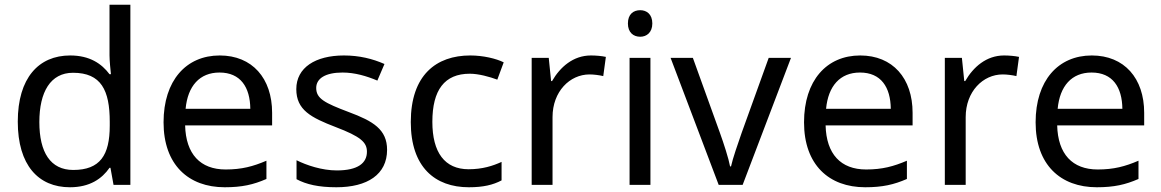

<svg xmlns="http://www.w3.org/2000/svg" viewBox="-20 -780 4898 810"><path d="M275 10C359 10 410 -26 442 -72H446L459 0H530V-760H442V-546C442 -526 446 -484 448 -467H442C409 -511 359 -546 276 -546C143 -546 55 -451 55 -267C55 -83 142 10 275 10ZM289 -63C193 -63 146 -137 146 -265C146 -392 193 -473 288 -473C407 -473 443 -399 443 -266V-250C443 -125 402 -63 289 -63Z M907 -546C765 -546 670 -440 670 -264C670 -85 775 10 928 10C1001 10 1049 -1 1104 -25V-102C1048 -78 1000 -65 932 -65C825 -65 764 -130 761 -251H1128V-304C1128 -450 1044 -546 907 -546ZM906 -474C995 -474 1035 -412 1036 -321H763C772 -417 822 -474 906 -474Z M1613 -148C1613 -234 1554 -269 1452 -307C1349 -346 1314 -364 1314 -409C1314 -449 1353 -474 1425 -474C1477 -474 1527 -459 1572 -440L1602 -510C1552 -532 1496 -546 1431 -546C1311 -546 1230 -495 1230 -404C1230 -316 1292 -284 1396 -244C1501 -204 1528 -180 1528 -140C1528 -92 1490 -61 1401 -61C1338 -61 1273 -83 1231 -104V-24C1272 -2 1324 10 1399 10C1530 10 1613 -44 1613 -148Z M1958 10C2019 10 2060 0 2096 -19V-97C2059 -80 2015 -66 1957 -66C1856 -66 1804 -137 1804 -266C1804 -400 1855 -469 1962 -469C1999 -469 2046 -456 2078 -444L2105 -517C2073 -533 2018 -546 1964 -546C1820 -546 1713 -463 1713 -265C1713 -75 1815 10 1958 10Z M2473 -546C2398 -546 2343 -497 2309 -438H2305L2295 -536H2223V0H2311V-286C2311 -394 2384 -466 2467 -466C2485 -466 2508 -463 2525 -459L2536 -540C2518 -544 2493 -546 2473 -546Z M2681 -737C2652 -737 2629 -720 2629 -681C2629 -643 2652 -625 2681 -625C2708 -625 2732 -643 2732 -681C2732 -720 2708 -737 2681 -737ZM2724 -536H2636V0H2724Z M3012 0H3113L3317 -536H3223L3109 -220C3094 -177 3071 -111 3064 -78H3060C3054 -111 3033 -176 3017 -220L2903 -536H2809Z M3609 -546C3467 -546 3372 -440 3372 -264C3372 -85 3477 10 3630 10C3703 10 3751 -1 3806 -25V-102C3750 -78 3702 -65 3634 -65C3527 -65 3466 -130 3463 -251H3830V-304C3830 -450 3746 -546 3609 -546ZM3608 -474C3697 -474 3737 -412 3738 -321H3465C3474 -417 3524 -474 3608 -474Z M4216 -546C4141 -546 4086 -497 4052 -438H4048L4038 -536H3966V0H4054V-286C4054 -394 4127 -466 4210 -466C4228 -466 4251 -463 4268 -459L4279 -540C4261 -544 4236 -546 4216 -546Z M4586 -546C4444 -546 4349 -440 4349 -264C4349 -85 4454 10 4607 10C4680 10 4728 -1 4783 -25V-102C4727 -78 4679 -65 4611 -65C4504 -65 4443 -130 4440 -251H4807V-304C4807 -450 4723 -546 4586 -546ZM4585 -474C4674 -474 4714 -412 4715 -321H4442C4451 -417 4501 -474 4585 -474Z"/></svg>

Font: Noto Sans Mro
Style: Regular
Weight: 400
Designer: Monotype Design Team
Foundry: Monotype Imaging Inc.
Version: Version 2.001